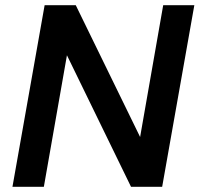

<svg xmlns="http://www.w3.org/2000/svg" viewBox="-20 -720 769 740"><path d="M28 0 152 -700H272L520 -192L609 -700H729L605 0H485L238 -507L149 0Z"/></svg>

Font: DM Sans 10pt SemiBold
Style: Italic
Weight: 600
Italic angle: -10°
Version: Version 4.004;gftools[0.9.30]